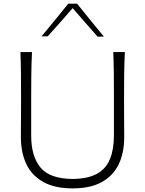

<svg xmlns="http://www.w3.org/2000/svg" viewBox="-20 -1016 791 1046"><path d="M376 10.3Q473.6 10.3 535.6 -24.7Q597.7 -59.6 627.2 -122.1Q656.7 -184.6 656.7 -268.1Q656.7 -290 656.5 -325Q656.2 -359.9 656 -402.1Q655.8 -444.3 655.8 -488.3Q655.8 -556.2 656.5 -613.3Q657.2 -670.4 660.2 -732.4H597.2Q599.6 -670.4 600.1 -613.3Q600.6 -556.2 600.6 -488.3V-277.8Q600.6 -202.6 579.3 -149.9Q558.1 -97.2 508.8 -69.6Q459.5 -42 376 -41Q251 -42 200.4 -103.5Q149.9 -165 149.9 -276.9V-488.3Q149.9 -556.2 150.6 -613.3Q151.4 -670.4 154.3 -732.4H91.3Q93.8 -670.4 94.2 -613.3Q94.7 -556.2 94.7 -488.3Q94.7 -444.3 94.5 -402.1Q94.2 -359.9 94 -325Q93.8 -290 93.8 -268.1Q93.8 -185.1 123.5 -122.3Q153.3 -59.6 215.8 -24.7Q278.3 10.3 376 10.3ZM512.2 -815.9 545.9 -816.9Q508.3 -861.8 471.9 -906.7Q435.5 -951.7 399.9 -996.1H352.1Q316.4 -951.7 280 -907.2Q243.7 -862.8 206.1 -817.9H239.7Q274.9 -856.9 308.8 -895Q342.8 -933.1 376 -971.7Q409.2 -933.1 443.4 -894Q477.5 -855 512.2 -815.9Z"/></svg>

Font: Pinar-VF
Style: Regular
Weight: 300
Designer: Amin Abedi
Version: Version 3.0